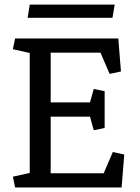

<svg xmlns="http://www.w3.org/2000/svg" viewBox="-20 -831 622 851"><path d="M204.6 -314V-63H439.5L480 -157.2L530.8 -146L519 0H46.9L37.1 -47.9L111.8 -64.5V-596.2L37.1 -612.8L46.9 -660.6H504.4L516.1 -514.2L465.8 -503.4L425.3 -597.7H204.6V-377H378.9L395.5 -436.5L443.8 -426.8V-263.7L395.5 -253.9L378.9 -314ZM111.8 -810.5H488.3L478.5 -752H102.5Z"/></svg>

Font: Noticia Text
Style: Regular
Weight: 400
Designer: JM Sole
Foundry: JM Sole
Version: Version 1.003